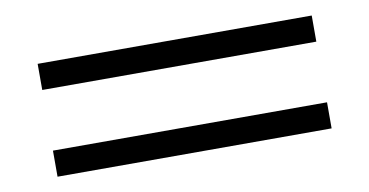

<svg xmlns="http://www.w3.org/2000/svg" viewBox="-39 -473 795 414"><g transform="rotate(-10 358.5 -265.5)"><path d="M59.1 -389.2H659.2V-332H59.1ZM59.1 -199.2H659.2V-142.1H59.1Z"/></g></svg>

Font: Oakes Grotesk
Style: Regular
Weight: 400
Designer: Samuel Oakes
Foundry: Samuel Oakes
Version: Version 1.0 | wf-rip DC20170320